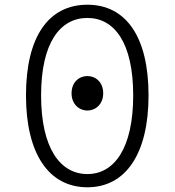

<svg xmlns="http://www.w3.org/2000/svg" viewBox="-20 -779 740 813"><path d="M90 -375C90 -129 186 14 350 14C513 14 609 -129 609 -375C609 -624 513 -759 350 -759C186 -759 90 -624 90 -375ZM544 -375C544 -153 465 -42 350 -42C234 -42 154 -153 154 -375C154 -597 234 -703 350 -703C465 -703 544 -597 544 -375ZM283 -384C283 -338 315 -311 350 -311C385 -311 417 -338 417 -384C417 -431 385 -457 350 -457C315 -457 283 -431 283 -384Z"/></svg>

Font: Kawkab Mono Light
Style: Regular
Weight: 300
Monospace: yes
Designer: Abdullah Arif
Foundry: Abdullah Arif
Version: Version 1.000;PS 000.500;hotconv 1.0.88;makeotf.lib2.5.64775